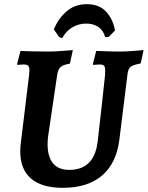

<svg xmlns="http://www.w3.org/2000/svg" viewBox="-20 -888 708 920"><path d="M208 -198Q208 -137 234 -105.5Q260 -74 312 -74Q432 -74 448 -210Q457 -287 468 -386Q479 -485 483 -525Q484 -535 484 -549Q484 -567 478.5 -573Q473 -579 459 -579Q450 -579 440 -578Q430 -577 426 -577L425 -581L441 -644Q453 -644 486 -642.5Q519 -641 552 -641Q583 -641 620 -644Q657 -647 668 -648L654 -584Q617 -577 605.5 -567.5Q594 -558 591 -533L552 -219Q538 -106 469 -47Q400 12 281 12Q180 12 128.5 -32.5Q77 -77 77 -163Q77 -183 80 -205L119 -525Q121 -545 121 -551Q121 -567 115 -573Q109 -579 94 -579Q85 -579 75.5 -578Q66 -577 63 -577L62 -581L78 -644Q92 -643 131 -642Q170 -641 214 -641Q239 -641 278 -644Q317 -647 329 -648L315 -583Q283 -578 270.5 -567Q258 -556 254 -529L211 -238Q208 -217 208 -198ZM278 -705 263 -711 238 -747Q259 -799 299 -833.5Q339 -868 396 -868Q456 -868 489 -831.5Q522 -795 531 -742L501 -711L484 -710Q475 -743 451 -759Q427 -775 393 -775Q357 -775 326.5 -757Q296 -739 278 -705Z"/></svg>

Font: Alegreya SC
Style: Bold Italic
Weight: 700
Italic angle: -7°
Designer: Juan Pablo del Peral
Foundry: Huerta Tipografica
Version: Version 2.007; ttfautohint (v1.6)